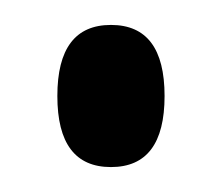

<svg xmlns="http://www.w3.org/2000/svg" viewBox="-20 -393 178 154"><path d="M69 -259Q26 -259 26 -316Q26 -373 69 -373Q112 -373 112 -316Q112 -259 69 -259Z"/></svg>

Font: el_Medula One
Style: Regular
Weight: 400
Designer: Luciano Vergara
Foundry: Luciano Vergara
Version: Version 1.002 August 17, 2020